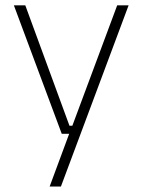

<svg xmlns="http://www.w3.org/2000/svg" viewBox="-20 -506 518 698"><path d="M260 -49 239.5 -39.5 406 -486.5H447.5L201.5 172H160.5L237 -34.5L252.5 -19.5H204.5L30.5 -486.5H72L232.5 -49Z"/></svg>

Font: Anek Gujarati ExtraLight
Style: Regular
Weight: 250
Version: Version 1.003